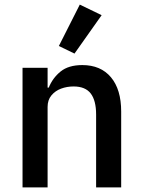

<svg xmlns="http://www.w3.org/2000/svg" viewBox="-20 -815 620 835"><path d="M187 0H78V-520H187V-434H192Q209 -476 243.5 -504Q278 -532 338 -532Q418 -532 462.5 -479Q507 -426 507 -330V0H398V-317Q398 -378 374.5 -408.5Q351 -439 300 -439Q271 -439 245.5 -429.5Q220 -420 203.5 -400Q187 -380 187 -350ZM422 -749 304 -582 236 -615 327 -795Z"/></svg>

Font: IBM Plex Sans Medium
Style: Regular
Weight: 500
Designer: Mike Abbink, Paul van der Laan, Pieter van Rosmalen
Foundry: Bold Monday
Version: Version 3.201